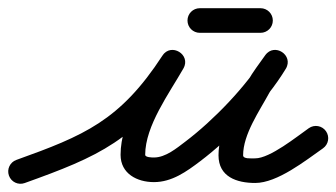

<svg xmlns="http://www.w3.org/2000/svg" viewBox="-43 -414 820 468"><path d="M17.1 32.2C17.1 32.2 17.1 32.2 17.1 32.2C197.1 -32.3 290.4 -72.4 403.1 -245.6C413.7 -261.9 405.7 -278.1 392.7 -286.1C379.6 -294 361.5 -293.7 351.9 -276.8C311.3 -205.5 250.9 -120.7 250.9 -36.7C250.9 9.5 291.4 29.9 332.2 29.9C376.1 29.9 411.7 4.2 445.1 -21.1C519.4 -77.3 605.7 -167 653.7 -246.5C663.6 -263 656.7 -279.1 644.4 -287.1C632.2 -295.1 614.7 -295.1 603.5 -279.4C589 -258.9 573.4 -238.7 561 -216.9C561 -216.9 560.9 -216.7 560.8 -216.6C560.7 -216.4 560.6 -216.3 560.6 -216.3C531 -161.5 489.6 -99.1 489.6 -35.4C489.6 17.1 534.2 32 579 32C633.2 32 701.5 -22.5 744.2 -52.4C757.8 -61.9 761.1 -80.6 751.6 -94.2C742.1 -107.8 723.4 -111.1 709.8 -101.6C680.8 -81.3 615.1 -28 579 -28C568 -28 549.6 -26.3 549.6 -35.4C549.6 -86.7 589.2 -143 613.4 -187.7C613.4 -187.7 613.3 -187.6 613.2 -187.4C613.1 -187.3 613 -187.1 613 -187.1C624.5 -207.2 639.1 -225.8 652.5 -244.6C663.6 -260.3 656 -276.8 643.2 -285.2C630.4 -293.6 612.3 -294 602.3 -277.5C558.3 -204.4 477.1 -120.5 408.9 -68.9C387.5 -52.7 360.6 -30.1 332.2 -30.1C327.5 -30.1 310.9 -30.3 310.9 -36.7C310.9 -107.3 369.4 -186.3 404.1 -247.2C413.7 -264 406.2 -280 393.6 -287.6C381 -295.3 363.4 -294.6 352.9 -278.4C249.5 -119.5 161.3 -83.2 -3.1 -24.2C-18.7 -18.6 -26.8 -1.5 -21.2 14.1C-15.6 29.7 1.5 37.8 17.1 32.2ZM444 -334C444 -334 444 -334 444 -334C493.3 -334 542.7 -334 592 -334C608.6 -334 622 -347.4 622 -364C622 -380.6 608.6 -394 592 -394C592 -394 592 -394 592 -394C542.7 -394 493.3 -394 444 -394C427.4 -394 414 -380.6 414 -364C414 -347.4 427.4 -334 444 -334Z"/></svg>

Font: FRB American Cursive
Style: Bold Italic
Weight: 700
Italic angle: -25°
Version: Version 2.0;Modular Font Editor K font №1